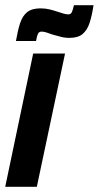

<svg xmlns="http://www.w3.org/2000/svg" viewBox="-35 -715 378 735"><path d="M-15 0 92 -510H214L106 0ZM26 -558Q33 -599 42 -626.5Q51 -654 69 -668.5Q87 -683 120 -683Q139 -683 155 -679Q171 -675 186 -670Q197 -666 208 -663Q219 -660 227 -660Q236 -660 240 -668.5Q244 -677 248 -695H323Q317 -655 308 -627.5Q299 -600 281.5 -585Q264 -570 231 -570Q212 -570 196.5 -574.5Q181 -579 165 -583Q154 -587 143.5 -590.5Q133 -594 124 -594Q114 -594 110 -585Q106 -576 103 -558Z"/></svg>

Font: Saira ExtraCondensed ExtraBold
Style: Italic
Weight: 800
Width: 2
Italic angle: -12°
Designer: Hector Gatti with collaboration of the Omnibus-Type team
Foundry: Omnibus-Type
Version: Version 1.101